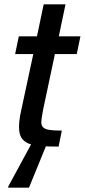

<svg xmlns="http://www.w3.org/2000/svg" viewBox="-20 -678 392 888"><path d="M251 0Q203 0 168.5 -2.5Q134 -5 111.5 -14.5Q89 -24 78.5 -42Q68 -60 68 -91Q68 -102 69 -114Q70 -126 72.5 -140.5Q75 -155 79 -172L134 -428H50L67 -510H151L182 -658H283L252 -510H352L335 -428H234L179 -169Q178 -162 176 -151Q174 -140 172.5 -129.5Q171 -119 171 -113Q171 -97 180 -88.5Q189 -80 209.5 -77Q230 -74 266 -74ZM18 190V185L128 -18H198L197 -13L114 190Z"/></svg>

Font: Saira SemiCondensed Medium
Style: Italic
Weight: 500
Width: 4
Italic angle: -12°
Designer: Hector Gatti with collaboration of the Omnibus-Type team
Foundry: Omnibus-Type
Version: Version 1.101